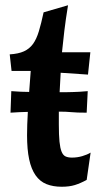

<svg xmlns="http://www.w3.org/2000/svg" viewBox="-20 -699 388 731"><path d="M17 -492Q50 -494 71 -503.5Q92 -513 105.5 -531.5Q119 -550 128 -580Q137 -610 146 -652L239 -679Q230 -624 225 -582Q220 -540 216 -500H324L315 -415L211 -422L207 -348Q221 -348 232.5 -348Q244 -348 255.5 -348.5Q267 -349 281 -349.5Q295 -350 314 -352L310 -270Q290 -270 276.5 -270.5Q263 -271 252 -272Q241 -273 230 -273.5Q219 -274 204 -274V-225Q204 -184 206.5 -159.5Q209 -135 214.5 -121.5Q220 -108 229.5 -103.5Q239 -99 254 -99Q274 -99 293 -104.5Q312 -110 325 -118L310 -14Q286 -1 265 5.5Q244 12 215 12Q182 12 157 2Q132 -8 115.5 -31.5Q99 -55 91 -92.5Q83 -130 83 -184Q83 -222 86 -273Q71 -273 55 -272Q39 -271 20 -270L23 -352Q62 -349 91 -349L97 -429H24Z"/></svg>

Font: Cantora One
Style: Regular
Weight: 400
Designer: Pablo Impallari, Rodrigo Fuenzalida
Foundry: Pablo Impallari
Version: Version 1.002; ttfautohint (v0.8) -G 200 -r 50